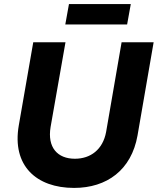

<svg xmlns="http://www.w3.org/2000/svg" viewBox="-20 -907 773 941"><path d="M343 14C504 14 624 -74 654 -243L733 -700H576L500 -260C484 -174 424 -129 347 -129C262 -129 211 -184 228 -285L301 -700H143L72 -292C38 -95 158 14 343 14ZM300 -787H603L621 -887H318Z"/></svg>

Font: Fixel Display
Style: Bold Italic
Weight: 700
Italic angle: -10°
Designer: AlfaBravo + MacPaw
Foundry: Kyrylo Tkachov, Marchela Mozhyna, Serhii Makarenko, Maria Weinstein, Zakhar Kryvoshyya
Version: Version 1.210;Glyphs 3.2 (3217)